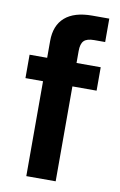

<svg xmlns="http://www.w3.org/2000/svg" viewBox="-84 -776 517 824"><g transform="rotate(10 175.0 -364.0)"><path d="M324.2 -515.6V-413.6H218.8V0H90.8V-413.6H14.2V-515.6H90.8V-588.9Q90.8 -656.7 131.3 -692.1Q171.9 -727.5 250 -727.5H324.2V-625.5H276.4Q244.6 -625.5 231.7 -612.3Q218.8 -599.1 218.8 -567.9V-515.6Z"/></g></svg>

Font: Inter Display Semi Bold
Style: Regular
Weight: 600
Designer: Rasmus Andersson
Foundry: rsms
Version: Version 4.000;git-37864ae